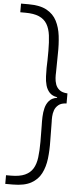

<svg xmlns="http://www.w3.org/2000/svg" viewBox="-72 -998 513 1236"><g transform="rotate(5 185.0 -379.5)"><path d="M12 203V147H43Q100 147 134 131.5Q168 116 185.5 87Q203 58 208.5 14.5Q214 -29 214 -86Q214 -119 213.5 -143.5Q213 -168 213 -191Q212 -217 213 -247.5Q214 -278 221 -305.5Q228 -333 245.5 -353Q263 -373 296 -378V-382Q264 -387 246.5 -406Q229 -425 221.5 -452Q214 -479 213 -509Q212 -539 212 -565Q213 -589 213.5 -614Q214 -639 214 -674Q214 -731 208.5 -774Q203 -817 185.5 -846.5Q168 -876 134 -891Q100 -906 43 -906H12V-962H61Q135 -962 178.5 -938Q222 -914 243.5 -872Q265 -830 271.5 -776Q278 -722 276.5 -661.5Q275 -601 275 -540Q274 -526 275 -505Q276 -484 283 -463.5Q290 -443 308 -428.5Q326 -414 360 -412V-347Q326 -346 308 -331Q290 -316 283 -296Q276 -276 275 -255Q274 -234 275 -220Q275 -159 276.5 -98Q278 -37 271.5 17Q265 71 243.5 113Q222 155 178.5 179Q135 203 61 203Z"/></g></svg>

Font: Matangi Light
Style: Regular
Weight: 400
Version: Version 3.002